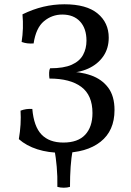

<svg xmlns="http://www.w3.org/2000/svg" viewBox="-20 -705 610 897"><path d="M270 9Q206 9 154.5 -7.5Q103 -24 68 -55Q74 -90 76 -123.5Q78 -157 76 -188Q89 -193 102.5 -195Q116 -197 131 -196Q138 -114 174 -76.5Q210 -39 276 -39Q344 -39 378 -75.5Q412 -112 412 -177Q412 -260 360 -299Q308 -338 211 -338Q209 -352 209.5 -365.5Q210 -379 214 -386Q278 -386 315 -402.5Q352 -419 368 -448.5Q384 -478 384 -515Q384 -572 354 -604.5Q324 -637 271 -637Q223 -637 185.5 -606Q148 -575 137 -502Q121 -501 108 -502.5Q95 -504 81 -509Q86 -541 87 -573Q88 -605 85 -638Q134 -662 182.5 -673.5Q231 -685 281 -685Q384 -685 436 -642Q488 -599 488 -529Q488 -479 462.5 -442Q437 -405 392 -384.5Q347 -364 287 -364V-371Q354 -371 405 -353Q456 -335 485.5 -295.5Q515 -256 515 -191Q515 -94 449.5 -42.5Q384 9 270 9ZM248 168Q249 118 245 74Q241 30 235 -3H320Q313 30 310 74Q307 118 307 168Q294 172 278 172Q262 172 248 168Z"/></svg>

Font: Vollkorn
Style: Regular
Weight: 400
Designer: Friedrich Althausen
Foundry: Friedrich Althausen
Version: Version 5.001